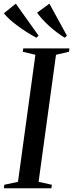

<svg xmlns="http://www.w3.org/2000/svg" viewBox="-36 -1000 388 1020"><path d="M-15.5 0 -13 -18.5 59.5 -34 152 -709 85 -725 87.5 -743H333L330.5 -725L261.5 -709L169 -34L239.5 -18.5L237 0ZM319.5 -810.5 308 -799.5Q285 -813.5 263.8 -829.8Q242.5 -846 223.8 -863.2Q205 -880.5 189 -898Q173 -915.5 161 -932.5L226.5 -980.5ZM169 -810.5 157 -799.5Q131.5 -813.5 106.5 -829.2Q81.5 -845 58.8 -861.8Q36 -878.5 17 -895.5Q-2 -912.5 -15.5 -929.5L48 -980.5Z"/></svg>

Font: Merriweather 144pt
Style: Italic
Weight: 400
Italic angle: -7.8°
Version: Version 2.101